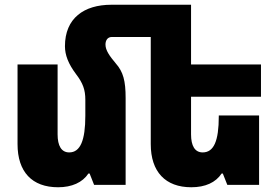

<svg xmlns="http://www.w3.org/2000/svg" viewBox="-20 -780 1169 810"><path d="M510 -366C510 -439 500 -477 468 -513C442 -544 425 -568 425 -592C425 -610 434 -624 452 -624H616V-172C616 -55 678 10 787 10C846 10 890 -10 915 -48H920L939 0H1073V-293H903V-289C903 -185 882 -137 835 -137C802 -137 786 -165 786 -213V-372H1081V-508H786V-760H450C334 -760 254 -703 254 -585C254 -548 268 -511 301 -467C330 -429 340 -401 340 -359V-292C340 -188 319 -137 272 -137C239 -137 223 -165 223 -213V-508H54V-172C54 -55 115 10 225 10C283 10 328 -10 353 -48H358L377 0H510Z"/></svg>

Font: Noto Sans Armenian Condensed Black
Style: Regular
Weight: 900
Width: 3
Designer: Monotype Design Team
Foundry: Monotype Imaging Inc.
Version: Version 2.008